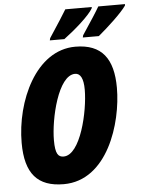

<svg xmlns="http://www.w3.org/2000/svg" viewBox="-61 -980 780 1038"><g transform="rotate(-5 328.5 -460.5)"><path d="M417 -783 414 -771H501C552 -813 630 -885 656 -923L657 -931H512C498 -906 465 -855 417 -783ZM238 -783 235 -771H314C376 -817 454 -886 475 -923L477 -931H333C319 -907 286 -856 238 -783ZM243 10C480 10 574 -292 574 -484C574 -642 513 -725 369 -725C154 -725 35 -457 35 -232C35 -65 101 10 243 10ZM255 -139C226 -139 210 -156 210 -231C210 -347 263 -579 355 -579C384 -579 400 -550 400 -489C400 -373 347 -139 255 -139Z"/></g></svg>

Font: Noto Sans ExtraCondensed Black
Style: Italic
Weight: 900
Width: 2
Italic angle: -12°
Designer: Monotype Design Team
Foundry: Monotype Imaging Inc.
Version: Version 2.013